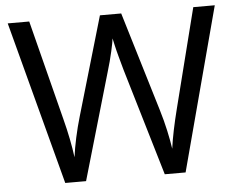

<svg xmlns="http://www.w3.org/2000/svg" viewBox="-51 -775 1032 836"><g transform="rotate(-5 465.0 -357.0)"><path d="M917 -714 727 0H636L497 -468Q489 -497 481 -526Q473 -555 468 -577.5Q463 -600 461 -609Q460 -596 450.5 -553.5Q441 -511 427 -465L292 0H201L12 -714H106L217 -278Q229 -232 237.5 -189Q246 -146 251 -108Q256 -147 266 -193Q276 -239 289 -283L415 -714H508L639 -280Q653 -234 663 -188.5Q673 -143 678 -108Q683 -145 692 -188.5Q701 -232 713 -279L823 -714Z"/></g></svg>

Font: Noto Sans Symbols 2
Style: Regular
Weight: 400
Designer: Monotype Design Team
Foundry: Monotype Imaging Inc.
Version: Version 2.008; ttfautohint (v1.8.4.7-5d5b)